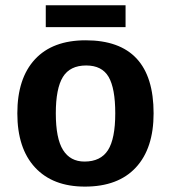

<svg xmlns="http://www.w3.org/2000/svg" viewBox="-20 -689 640 719"><path d="M555.2 -264.6Q555.2 -133.3 488.8 -61.8Q422.4 9.8 297.9 9.8Q177.7 9.8 111.3 -61.8Q44.9 -133.3 44.9 -264.6Q44.9 -395.5 110.8 -466.8Q176.8 -538.1 300.8 -538.1Q555.2 -538.1 555.2 -264.6ZM411.6 -264.6Q411.6 -358.4 386.7 -401.1Q361.8 -443.8 302.7 -443.8Q242.2 -443.8 215.6 -400.9Q189 -357.9 189 -264.6Q189 -170.4 216.1 -127.2Q243.2 -84 296.4 -84Q356.9 -84 384.3 -126.7Q411.6 -169.4 411.6 -264.6ZM151.4 -669.4H450.2V-587.4H151.4Z"/></svg>

Font: Liberation Mono
Style: Bold
Weight: 700
Monospace: yes
Designer: Steve Matteson
Foundry: Ascender Corporation
Version: Version 2.1.5